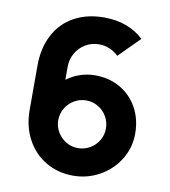

<svg xmlns="http://www.w3.org/2000/svg" viewBox="-83 -805 789 892"><g transform="rotate(10 311.0 -359.5)"><path d="M572 -227Q572 -160.5 537.8 -105Q503.5 -49.5 445.8 -17.2Q388 15 321 15Q250 15 192.8 -18.5Q135.5 -52 102.8 -112.5Q70 -173 70 -250V-459Q70 -543 102.8 -605.2Q135.5 -667.5 196 -700.8Q256.5 -734 337 -734Q450.5 -734 524 -666L427 -569Q409 -587 385.2 -597Q361.5 -607 337 -607Q299.5 -607 270.2 -589Q241 -571 225 -541.8Q209 -512.5 209 -479V-417.5Q237.5 -439 271.8 -450.5Q306 -462 342 -462Q409 -462 461.2 -431.8Q513.5 -401.5 542.8 -348Q572 -294.5 572 -227ZM434 -227Q434 -257.5 419 -283.5Q404 -309.5 378.2 -324.8Q352.5 -340 322 -340Q291.5 -340 265.5 -324.8Q239.5 -309.5 224.2 -283.5Q209 -257.5 209 -227Q209 -197.5 224 -171.8Q239 -146 264.8 -130.5Q290.5 -115 321 -115Q351.5 -115 377.5 -130Q403.5 -145 418.8 -170.8Q434 -196.5 434 -227Z"/></g></svg>

Font: Hauora ExtraBold
Style: Regular
Weight: 800
Designer: Wayne Shih
Foundry: WCYS
Version: Version 1.001